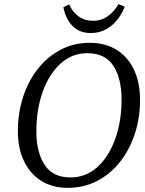

<svg xmlns="http://www.w3.org/2000/svg" viewBox="-20 -890 700 924"><path d="M305 14Q233 14 179.5 -19Q126 -52 96 -113.5Q66 -175 66 -259Q66 -346 91 -423Q116 -500 162 -558.5Q208 -617 271.5 -650.5Q335 -684 412 -684Q486 -684 540.5 -650.5Q595 -617 624.5 -555Q654 -493 654 -409Q654 -323 629 -246.5Q604 -170 558 -111.5Q512 -53 448 -19.5Q384 14 305 14ZM319 -36Q393 -36 448 -85.5Q503 -135 534 -220Q565 -305 565 -411Q565 -513 525.5 -573.5Q486 -634 400 -634Q327 -634 272 -584.5Q217 -535 186 -449.5Q155 -364 155 -257Q155 -158 194.5 -97Q234 -36 319 -36ZM417 -731Q362 -731 329 -765Q296 -799 285 -855L313 -869Q327 -834 357 -812Q387 -790 428 -790Q469 -790 500 -813Q531 -836 550 -870L580 -858Q570 -829 548 -799.5Q526 -770 493 -750.5Q460 -731 417 -731Z"/></svg>

Font: Source Serif Pro
Style: Italic
Weight: 400
Italic angle: -12°
Designer: Frank Grießhammer
Foundry: Adobe Systems Incorporated
Version: Version 3.001;hotconv 1.0.111;makeotfexe 2.5.65597